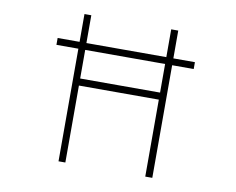

<svg xmlns="http://www.w3.org/2000/svg" viewBox="-79 -836 1159 943"><g transform="rotate(10 500.0 -365.0)"><path d="M302.7 -559.6V-417H701.2V-559.6ZM701.2 -732.4H736.3V-593.8H843.8V-559.6H736.3V2H701.2V-381.8H302.7V2H268.6V-559.6H159.2V-593.8H268.6V-732.4H302.7V-593.8H701.2Z"/></g></svg>

Font: GenEi Gothic M ExtraLight
Style: Regular
Weight: 200
Designer: o_tamon (Modified); [Source Han Sans]
Ryoko NISHIZUKA  (kana & ideographs); Paul D. Hunt (Latin, Greek & Cyrillic); Wenl
Version: Version 1.1a;Original Version 1.004